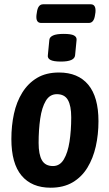

<svg xmlns="http://www.w3.org/2000/svg" viewBox="-20 -868 510 895"><path d="M216 7Q128 7 80.5 -49.5Q33 -106 33 -220Q33 -282 45 -337.5Q57 -393 84 -436.5Q111 -480 153 -505Q195 -530 255 -530Q344 -530 391.5 -473Q439 -416 439 -303Q439 -241 426.5 -185.5Q414 -130 387.5 -86.5Q361 -43 318.5 -18Q276 7 216 7ZM227 -94Q259 -94 277.5 -125Q296 -156 304 -207.5Q312 -259 312 -321Q312 -375 296.5 -402Q281 -429 245 -429Q212 -429 193.5 -398Q175 -367 167.5 -315Q160 -263 160 -202Q160 -148 175.5 -121Q191 -94 227 -94ZM264 -581Q230 -581 215.5 -588.5Q201 -596 203 -610L210 -682Q211 -695 227 -702.5Q243 -710 277 -710Q311 -710 324.5 -703Q338 -696 337 -682L330 -610Q327 -581 264 -581ZM172 -761Q146 -761 150 -798L152 -811Q157 -848 181 -848H403Q428 -848 425 -811L423 -798Q418 -761 394 -761Z"/></svg>

Font: Asap Condensed Condensed SemiBold
Style: Italic
Weight: 600
Width: 3
Italic angle: -6°
Designer: Pablo Cosgaya
Foundry: Omnibus-Type
Version: Version 3.001; ttfautohint (v1.8.4.7-5d5b)